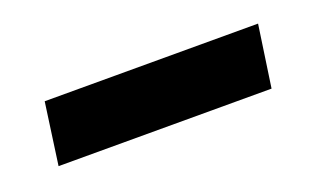

<svg xmlns="http://www.w3.org/2000/svg" viewBox="-30 -399 388 241"><g transform="rotate(-20 164.0 -279.0)"><path d="M20.5 -237H305L317 -319.5H32Z"/></g></svg>

Font: HK Grotesk SemiBold
Style: Italic
Weight: 600
Italic angle: -16°
Designer: Alfredo Marco Pradil
Foundry: Hanken Design Co.
Version: Version 3.001;FEAKit 1.0